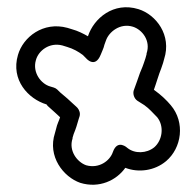

<svg xmlns="http://www.w3.org/2000/svg" viewBox="-20 -624 536 524"><path d="M288 -209C280 -185 250 -163 215 -173C190 -182 167 -213 178 -246V-248L181 -258C188 -275 190 -283 195 -300C197 -306 198 -308 198 -313C198 -321 193 -329 188 -333C182 -338 172 -348 164 -355L144 -372C139 -377 134 -383 127 -385L117 -388C92 -395 68 -426 78 -460C85 -486 115 -509 150 -500L163 -496C180 -491 194 -483 206 -474L214 -466C214 -466 239 -435 255 -475C257 -481 263 -492 265 -502L269 -513C277 -537 308 -562 343 -551C368 -543 392 -513 380 -478V-476L377 -465C373 -454 372 -449 369 -442L362 -425C356 -408 352 -396 346 -380C341 -369 346 -355 355 -349L374 -337C388 -327 396 -317 409 -304C429 -279 423 -241 401 -222C380 -205 348 -204 328 -220C328 -220 301 -246 288 -209ZM322 -166C358 -152 402 -158 433 -184C476 -220 486 -290 446 -337C435 -350 421 -364 400 -379C403 -388 407 -399 410 -409L415 -424C418 -432 422 -442 425 -452L428 -463C449 -528 406 -584 358 -599C290 -620 236 -574 220 -525C208 -532 192 -540 177 -544L164 -548C98 -566 43 -523 29 -474C9 -406 57 -354 107 -339C108 -338 109 -336 110 -335L130 -317C134 -314 138 -309 144 -304C141 -294 136 -286 133 -272L130 -261C109 -197 153 -141 199 -125C251 -109 298 -132 322 -166Z"/></svg>

Font: Blanket
Style: BlkOutline
Weight: 900
Foundry: Cannot Into Space Fonts
Version: Version 0.9